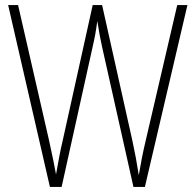

<svg xmlns="http://www.w3.org/2000/svg" viewBox="-20 -734 768 754"><path d="M716 -714H676L552 -181C541 -135 533 -94 525 -46C517 -97 511 -130 500 -181L381 -714H344L226 -181C218 -149 208 -95 200 -49C195 -78 186 -121 173 -181L51 -714H12L176 0H222L344 -551C352 -586 357 -611 362 -652C369 -607 374 -581 382 -545L504 0H549Z"/></svg>

Font: Noto Sans Myanmar Condensed ExtraLight
Style: Regular
Weight: 200
Width: 3
Designer: Monotype Design Team
Foundry: Monotype Imaging Inc.
Version: Version 2.107